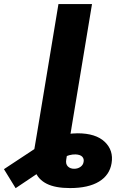

<svg xmlns="http://www.w3.org/2000/svg" viewBox="-165 -748 622 972"><path d="M189.5 204.1Q115.2 204.1 71.8 182.4Q28.3 160.6 12.9 118.7Q-2.4 76.7 7.3 16.1L26.9 -99.6H196.8L170.4 59.6Q166.5 82.5 178.5 94.5Q190.4 106.4 210.4 106.4Q228.5 106.4 242.2 96.9Q255.9 87.4 258.3 71.3Q261.2 55.7 251.2 45.2Q241.2 34.7 217.3 33.7Q202.6 33.2 185.8 37.6Q168.9 42 144.8 54.7Q120.6 67.4 83 91.3L-85.9 204.6L-145 108.4L25.9 -4.4Q67.4 -32.2 119.6 -52.7Q171.9 -73.2 227.5 -73.2Q319.8 -73.2 365.2 -30Q410.6 13.2 399.9 78.1Q390.1 138.7 336.2 171.4Q282.2 204.1 189.5 204.1ZM300.8 -727.5 180.2 0H10.3L130.9 -727.5Z"/></svg>

Font: Inter 16pt ExtraBold
Style: Italic
Weight: 800
Italic angle: -9.3988°
Version: Version 4.001;git-66647c0bb